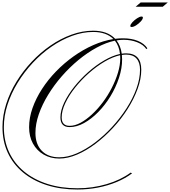

<svg xmlns="http://www.w3.org/2000/svg" viewBox="-40 -1139 1369 1544"><path d="M709 -892Q825 -892 886 -827Q918 -831 948 -831Q1018 -831 1069 -810Q1120 -789 1145 -751L1137 -744Q1114 -779 1064 -799Q1014 -819 954 -819Q927 -819 897 -814Q930 -771 939 -707Q957 -710 974 -710Q1096 -710 1096 -578Q1096 -505 1066.5 -424Q1037 -343 986 -262.5Q935 -182 868.5 -110.5Q802 -39 728.5 16.5Q655 72 580 104Q505 136 437 136Q366 136 311 104Q256 72 225 15.5Q194 -41 194 -116Q194 -192 221.5 -270Q249 -348 297.5 -423Q346 -498 411 -565Q476 -632 552 -686Q628 -740 709.5 -776Q791 -812 872 -825Q815 -882 709 -882Q625 -882 539.5 -850.5Q454 -819 373.5 -763.5Q293 -708 224 -634Q155 -560 102.5 -474.5Q50 -389 20.5 -298Q-9 -207 -9 -117Q-9 -6 33 84.5Q75 175 153.5 240Q232 305 341 340Q450 375 583 375Q704 375 816.5 342Q929 309 1011 249L1022 255Q969 295 898.5 324.5Q828 354 747.5 369.5Q667 385 583 385Q447 385 336 349.5Q225 314 145 247.5Q65 181 22.5 89Q-20 -3 -20 -117Q-20 -209 9.5 -302Q39 -395 92 -481.5Q145 -568 215 -642.5Q285 -717 366.5 -773Q448 -829 535.5 -860.5Q623 -892 709 -892ZM245 -70Q245 21 296 73.5Q347 126 437 126Q504 126 577 94.5Q650 63 723 8Q796 -47 861 -117.5Q926 -188 977 -267Q1028 -346 1057 -426Q1086 -506 1086 -578Q1086 -637 1057.5 -668.5Q1029 -700 974 -700Q958 -700 940 -697Q942 -680 942 -662Q942 -589 916.5 -512Q891 -435 848 -364.5Q805 -294 750 -238Q695 -182 636 -149.5Q577 -117 520 -117Q446 -117 446 -195Q446 -250 476 -313.5Q506 -377 556.5 -440.5Q607 -504 669.5 -559.5Q732 -615 798.5 -653.5Q865 -692 925 -705Q918 -769 884 -812Q813 -797 738 -756.5Q663 -716 591.5 -657Q520 -598 457.5 -526.5Q395 -455 347 -376.5Q299 -298 272 -220Q245 -142 245 -70ZM456 -195Q456 -127 520 -127Q562 -127 607.5 -151.5Q653 -176 699 -218.5Q745 -261 786 -315.5Q827 -370 858.5 -431.5Q890 -493 908.5 -554Q927 -615 927 -671Q927 -683 926 -695Q867 -682 802 -644Q737 -606 675.5 -551.5Q614 -497 564.5 -435Q515 -373 485.5 -310.5Q456 -248 456 -195ZM1098 -1006Q1109 -1006 1109 -998Q1109 -985 1092.5 -967Q1076 -949 1055 -935.5Q1034 -922 1018 -922Q1008 -922 1008 -930Q1008 -942 1024.5 -960Q1041 -978 1062.5 -992Q1084 -1006 1098 -1006ZM1051 -1085 1091 -1119H1309L1269 -1085Z"/></svg>

Font: Ballet 16pt
Style: Regular
Weight: 400
Designer: Maximiliano R. Sproviero
Foundry: Omnibus-Type
Version: Version 1.100; ttfautohint (v1.8.3)